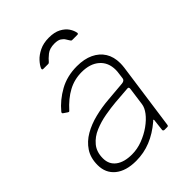

<svg xmlns="http://www.w3.org/2000/svg" viewBox="-215 -850 969 969"><g transform="rotate(-45 269.0 -366.0)"><path d="M382 -70Q335 -30 285.5 -10Q236 10 181 10Q109 10 68.5 -23Q28 -56 28 -113Q28 -164 51.5 -199.5Q75 -235 114 -257.5Q153 -280 201.5 -292Q250 -304 300 -308L406 -317Q425 -319 427 -333L431 -364Q432 -370 432.5 -376Q433 -382 433 -388Q433 -441 398 -471.5Q363 -502 303 -502Q251 -502 206.5 -478Q162 -454 121 -408Q118 -405 116 -405Q114 -405 111 -407L89 -422Q87 -424 86.5 -426.5Q86 -429 89 -433Q127 -479 182 -509.5Q237 -540 307 -540Q359 -540 396 -522.5Q433 -505 453 -473Q473 -441 473 -396Q473 -389 472.5 -381.5Q472 -374 471 -366L421 -9Q420 -3 418 -1.5Q416 0 411 0H393Q389 0 386 -2.5Q383 -5 384 -10L391 -71Q391 -81 382 -70ZM417 -267Q418 -275 415.5 -278Q413 -281 406 -280L316 -273Q281 -270 238.5 -262.5Q196 -255 158 -239Q120 -223 95.5 -193.5Q71 -164 71 -118Q71 -75 102.5 -51.5Q134 -28 189 -28Q227 -28 264 -42Q301 -56 332 -78Q364 -101 382.5 -125.5Q401 -150 404 -172ZM179 -650Q173 -650 171.5 -652.5Q170 -655 172 -661Q179 -677 196 -695.5Q213 -714 241.5 -728Q270 -742 309 -742Q348 -742 373.5 -728.5Q399 -715 412 -695.5Q425 -676 428 -656Q428 -654 426.5 -652Q425 -650 420 -650H384Q380 -650 377.5 -652.5Q375 -655 373 -659Q369 -665 363 -675Q357 -685 344.5 -693Q332 -701 308 -701Q273 -701 252.5 -684.5Q232 -668 221 -654Q218 -651 216 -650.5Q214 -650 211 -650Z"/></g></svg>

Font: Libre Franklin Thin Thin
Style: Italic
Weight: 250
Italic angle: -8°
Version: Version 3.000